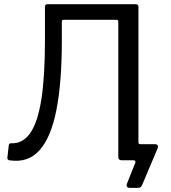

<svg xmlns="http://www.w3.org/2000/svg" viewBox="-20 -762 813 913"><path d="M597.7 131.4Q588.2 131.4 584.2 126.2Q580.2 121 583.5 111.9L623.5 11.4Q625.5 6.1 622.7 3.1Q619.9 0 614.1 0H578L638.3 -85.5Q638.3 -76.3 647.8 -76.3H716.7Q725.9 -76.3 729.5 -71.1Q733.1 -65.8 729.5 -56.6L657.6 113.5Q654 122.7 649.5 127.1Q644.9 131.4 636.5 131.4ZM626.6 -742Q638.3 -742 638.3 -728.4V-14.1Q638.3 -6.9 635.4 -3.5Q632.4 0 624.4 0H558.9Q542.5 0 542.5 -14.5V-658.7Q542.5 -667.9 533.1 -667.9H282.7Q274 -667.9 274 -659.4V-566.3Q274 -371.5 248.4 -240.1Q222.8 -108.7 167.9 -47.4Q112.9 13.9 24.4 0.2Q14.3 -2.7 15 -11.5L21.7 -71.1Q23.4 -81.5 32.5 -80.8Q87.4 -77.9 123.3 -128.6Q159.2 -179.2 176.5 -288.8Q193.8 -398.3 193.8 -569.6V-728.4Q193.8 -742 205.6 -742Z"/></svg>

Font: Libre Franklin Thin
Style: Regular
Weight: 100
Designer: Pablo Impallari, Rodrigo Fuenzalida, Nhung Nguyen
Foundry: Impallari Type
Version: Version 3.000